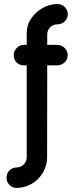

<svg xmlns="http://www.w3.org/2000/svg" viewBox="-20 -729 404 951"><path d="M213.9 -405.3H264.2C290.5 -405.3 315.4 -426.8 315.4 -456.1C315.4 -481.9 292.5 -506.8 264.2 -506.8H213.9V-557.6C213.9 -584.5 233.4 -608.4 264.6 -608.4C292 -608.4 315.9 -630.4 315.9 -658.7C315.9 -686.5 292.5 -709 265.1 -709C206.1 -709 163.1 -675.8 137.7 -642.1C126.5 -624.5 112.3 -606.9 112.3 -557.6V-506.8H98.1C70.8 -506.8 47.9 -482.4 47.9 -456.1C47.9 -426.8 69.3 -405.3 98.1 -405.3H112.3V49.8C112.3 81.5 85.9 100.6 62 100.6C35.6 100.6 12.2 121.1 12.2 151.4C12.2 177.2 32.7 201.7 60.5 201.7C149.9 201.7 213.4 128.4 213.4 49.8Z"/></svg>

Font: LOB TGL 0-17
Style: Regular
Weight: 400
Designer: Peter Wiegel + adaptations and expanded glyphset by Studio LOB
Foundry: Peter Wiegel + adaptations and expanded glyphset by Studio LOB
Version: Version 1.003;Glyphs 3.1.2 (3151)